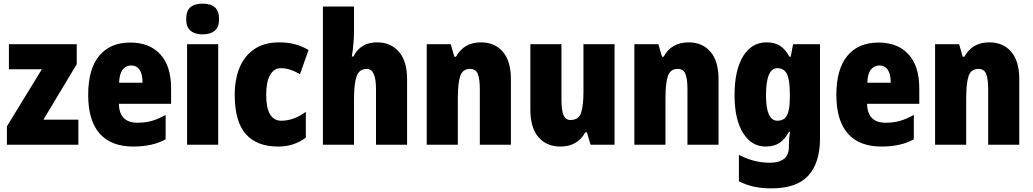

<svg xmlns="http://www.w3.org/2000/svg" viewBox="-20 -796 5679 1056"><path d="M411 0H18V-101L210 -415H29V-553H402V-443L219 -138H411Z M697 -562Q802 -562 861.5 -497.5Q921 -433 921 -310V-225H634Q636 -121 736 -121Q779 -121 814.5 -131Q850 -141 891 -164V-30Q820 10 713 10Q591 10 528 -61.5Q465 -133 465 -274Q465 -416 525.5 -489Q586 -562 697 -562ZM702 -436Q674 -436 655.5 -414Q637 -392 635 -341H764Q764 -389 747.5 -412.5Q731 -436 702 -436Z M1094 -776Q1138 -776 1161.5 -756Q1185 -736 1185 -691Q1185 -647 1161 -627Q1137 -607 1094 -607Q1052 -607 1028 -627Q1004 -647 1004 -691Q1004 -736 1027 -756Q1050 -776 1094 -776ZM1180 -553V0H1009V-553Z M1509 10Q1393 10 1332 -58.5Q1271 -127 1271 -274Q1271 -361 1298.5 -426Q1326 -491 1380.5 -527Q1435 -563 1516 -563Q1563 -563 1602.5 -552.5Q1642 -542 1677 -521L1630 -388Q1603 -404 1577 -412.5Q1551 -421 1524 -421Q1487 -421 1465.5 -383.5Q1444 -346 1444 -274Q1444 -202 1465.5 -167Q1487 -132 1527 -132Q1596 -132 1662 -181V-39Q1630 -15 1592.5 -2.5Q1555 10 1509 10Z M1927 -630Q1927 -588 1923.5 -551.5Q1920 -515 1915 -485H1924Q1962 -563 2054 -563Q2129 -563 2174 -511.5Q2219 -460 2219 -360V0H2048V-306Q2048 -417 1998 -417Q1955 -417 1941 -375.5Q1927 -334 1927 -250V0H1756V-760H1927Z M2625 -563Q2701 -563 2745.5 -511.5Q2790 -460 2790 -360V0H2619V-306Q2619 -361 2608 -389Q2597 -417 2565 -417Q2525 -417 2511.5 -378.5Q2498 -340 2498 -250V0H2327V-553H2459L2479 -484H2488Q2531 -563 2625 -563Z M3360 -553V0H3228L3208 -68H3199Q3156 10 3062 10Q2986 10 2941.5 -41.5Q2897 -93 2897 -193V-553H3068V-248Q3068 -192 3079 -164Q3090 -136 3117 -136Q3164 -136 3176.5 -177Q3189 -218 3189 -289V-553Z M3767 -563Q3843 -563 3887.5 -511.5Q3932 -460 3932 -360V0H3761V-306Q3761 -361 3750 -389Q3739 -417 3707 -417Q3667 -417 3653.5 -378.5Q3640 -340 3640 -250V0H3469V-553H3601L3621 -484H3630Q3673 -563 3767 -563Z M4196 -563Q4240 -563 4269.5 -544.5Q4299 -526 4322 -484H4329L4342 -553H4490V-34Q4490 99 4426 169.5Q4362 240 4223 240Q4169 240 4126 230.5Q4083 221 4044 201V56Q4090 79 4130.5 89Q4171 99 4216 99Q4264 99 4291.5 78Q4319 57 4319 10V3Q4319 -12 4320.5 -33Q4322 -54 4325 -71H4319Q4298 -31 4268 -10.5Q4238 10 4191 10Q4113 10 4066.5 -65Q4020 -140 4020 -273Q4020 -410 4067 -486.5Q4114 -563 4196 -563ZM4255 -421Q4193 -421 4193 -271Q4193 -132 4256 -132Q4293 -132 4308.5 -162Q4324 -192 4324 -256V-283Q4324 -355 4308.5 -388Q4293 -421 4255 -421Z M4812 -562Q4917 -562 4976.5 -497.5Q5036 -433 5036 -310V-225H4749Q4751 -121 4851 -121Q4894 -121 4929.5 -131Q4965 -141 5006 -164V-30Q4935 10 4828 10Q4706 10 4643 -61.5Q4580 -133 4580 -274Q4580 -416 4640.5 -489Q4701 -562 4812 -562ZM4817 -436Q4789 -436 4770.5 -414Q4752 -392 4750 -341H4879Q4879 -389 4862.5 -412.5Q4846 -436 4817 -436Z M5421 -563Q5497 -563 5541.5 -511.5Q5586 -460 5586 -360V0H5415V-306Q5415 -361 5404 -389Q5393 -417 5361 -417Q5321 -417 5307.5 -378.5Q5294 -340 5294 -250V0H5123V-553H5255L5275 -484H5284Q5327 -563 5421 -563Z"/></svg>

Font: Noto Sans Gujarati Condensed Black
Style: Regular
Weight: 900
Width: 3
Designer: Jelle Bosma - Monotype Design Team, Universal Thirst
Foundry: Monotype Imaging Inc.
Version: Version 2.106; ttfautohint (v1.8.4.7-5d5b)